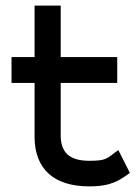

<svg xmlns="http://www.w3.org/2000/svg" viewBox="-20 -652 496 683"><path d="M21 -357H103V-161C105 -52 170 11 298 11C377 11 406 -11 442 -37L401 -118L391 -111C361 -89 359 -80 298 -80C227 -80 196 -110 196 -170V-357H397V-449H196V-632H103V-449H21Z"/></svg>

Font: Charger Sport
Style: BdExt
Weight: 700
Designer: Jasper
Foundry: Cannot Into Space Fonts
Version: Version 1.1